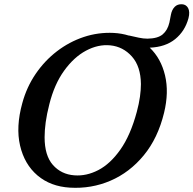

<svg xmlns="http://www.w3.org/2000/svg" viewBox="-20 -869 911 904"><path d="M515 -714Q553 -712 586.5 -701.5V-702Q613 -696 634 -691.5Q655 -687 674 -687Q722.5 -687.5 745.8 -707Q769 -726.5 777.5 -762.5L785 -801Q789.5 -823.5 802.5 -836.8Q815.5 -850 837 -849Q856.5 -848 865.8 -830.8Q875 -813.5 867.5 -783.5Q851 -722.5 805 -685Q759 -647.5 685 -644.5Q738 -594 757 -514.2Q776 -434.5 752.5 -338Q723.5 -218.5 657 -137.8Q590.5 -57 500.2 -18.2Q410 20.5 309 14.5Q217.5 9 156.2 -43.2Q95 -95.5 74.5 -183.5Q54 -271.5 85 -383.5Q105.5 -459 147.8 -521Q190 -583 248 -627.5Q306 -672 374.2 -694.8Q442.5 -717.5 515 -714ZM330 -43.5Q386.5 -39 443 -68.2Q499.5 -97.5 547 -165Q594.5 -232.5 624 -342Q634.5 -381 639 -413.8Q643.5 -446.5 643.5 -473.5Q642.5 -556.5 601 -603Q559.5 -649.5 499 -655.5Q442 -661 385 -630.5Q328 -600 282 -536.2Q236 -472.5 212.5 -379Q200.5 -332.5 195.2 -293.8Q190 -255 190 -223Q190 -136.5 229.2 -92.2Q268.5 -48 330 -43.5Z"/></svg>

Font: Fraunces 9pt S100
Style: Italic
Weight: 400
Italic angle: -16°
Version: Version 1.000; ttfautohint (v1.8.3)